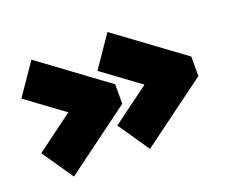

<svg xmlns="http://www.w3.org/2000/svg" viewBox="-88 -663 894 759"><g transform="rotate(-20 359.0 -283.0)"><path d="M105 -37.1 15.1 -168 170.9 -283.2 15.1 -397.9 105 -528.8 382.8 -324.2V-242.2ZM424.8 -37.1 335 -168 491.2 -283.2 335 -397.9 424.8 -528.8 703.1 -324.2V-242.2Z"/></g></svg>

Font: Kanit Black
Style: Regular
Weight: 900
Designer: Katatrad Team
Foundry: CadsonDemak
Version: Version 1.000;PS 001.000;hotconv 1.0.88;makeotf.lib2.5.64775